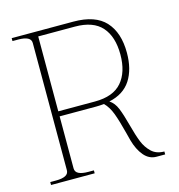

<svg xmlns="http://www.w3.org/2000/svg" viewBox="-105 -792 823 884"><g transform="rotate(-15 307.0 -350.0)"><path d="M574 -14V0H533Q498 0 473.5 -29Q449 -58 436 -105L427 -140Q411 -203 397.5 -239Q384 -275 362 -297Q338 -295 324 -295H150V-47Q150 -30 165.5 -22Q181 -14 211 -14H238V0H30V-14H57Q87 -14 102.5 -22Q118 -30 118 -47V-653Q118 -670 102.5 -678Q87 -686 57 -686H30V-700H324Q428 -700 476.5 -647Q525 -594 525 -498Q525 -419 492 -368Q459 -317 389 -302Q412 -287 424.5 -256.5Q437 -226 451 -173Q465 -120 477.5 -89Q490 -58 513 -36Q536 -14 574 -14ZM325 -319Q412 -319 453 -366.5Q494 -414 494 -498Q494 -583 453 -629.5Q412 -676 325 -676H150V-319Z"/></g></svg>

Font: Taviraj Thin
Style: Regular
Weight: 250
Designer: Katatrad Team
Foundry: CadsonDemak
Version: Version 1.001